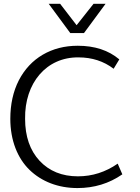

<svg xmlns="http://www.w3.org/2000/svg" viewBox="-20 -959 721 990"><path d="M413.1 -788.6 524.4 -939.5H462.4L375 -829.1L290 -939.5H231L342.3 -788.6ZM379.4 10.7C465.3 10.7 542.5 -12.7 610.8 -60.1L586.9 -115.2C524.4 -71.8 456.1 -49.8 381.8 -49.8C299.8 -49.8 233.9 -76.7 184.1 -129.9C134.3 -183.6 109.4 -255.9 109.4 -346.2C106.4 -530.8 219.2 -665 384.8 -663.1C454.1 -663.1 514.6 -643.6 565.9 -604.5L595.2 -652.8C539.6 -699.7 468.3 -723.1 380.9 -723.1C313 -723.1 252.9 -707.5 200.2 -676.8C147.9 -646 106.9 -602.1 77.1 -544.9C47.9 -487.8 33.2 -421.4 33.2 -346.2C33.2 -235.4 70.3 -143.1 132.3 -83C194.3 -22.9 280.3 10.7 379.4 10.7Z"/></svg>

Font: Ride Light
Style: Regular
Weight: 300
Version: Version 3.000